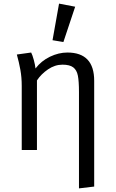

<svg xmlns="http://www.w3.org/2000/svg" viewBox="-20 -828 640 1060"><path d="M500 -382V202L416 212V-320Q416 -379 410 -410Q404 -441 384.5 -456Q365 -471 325 -471Q283 -471 245 -445Q207 -419 184 -384V0H100V-354Q100 -401 92.5 -442.5Q85 -484 73 -527L152 -538Q159 -525 166.5 -497.5Q174 -470 176 -450Q208 -492 256 -515Q304 -538 352 -538Q500 -538 500 -382ZM395 -791 330 -596 270 -606 306 -808Z"/></svg>

Font: FiraDG Mono
Style: Regular
Weight: 400
Designer: Carrois Corporate & Edenspiekermann AG
Foundry: Carrois Corporate GbR & Edenspiekermann AG
Version: Version 3.206